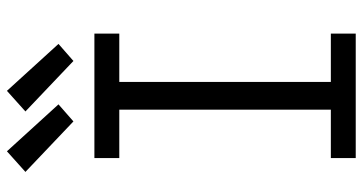

<svg xmlns="http://www.w3.org/2000/svg" viewBox="-260 -760 1021 540"><g transform="rotate(-90 250.0 -490.5)"><path d="M75 0V-70H211V-665H75V-735H425V-665H289V-70H425V0ZM348 -794 206 -929 264 -981 396 -836ZM178 -794 36 -929 94 -981 226 -836Z"/></g></svg>

Font: Iosevka Term SS14
Style: Regular
Weight: 400
Monospace: yes
Designer: Belleve Invis
Foundry: Belleve Invis
Version: Version 24.1.1; ttfautohint (v1.8.4)